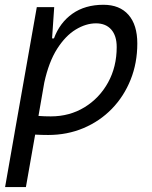

<svg xmlns="http://www.w3.org/2000/svg" viewBox="-20 -547 626 792"><path d="M86.9 224.6H1L40.5 -0.5Q40.5 -0.5 40.5 -0.5V-1L131.8 -517.6H203.6L194.8 -388.7H202.6Q226.6 -453.6 278.8 -490.5Q331.1 -527.3 406.7 -527.3Q473.6 -527.3 510 -485.8Q546.4 -444.3 546.4 -367.7Q546.4 -287.1 518.8 -218.3Q491.2 -149.4 441.4 -98.1Q391.6 -46.9 324.5 -18.6Q257.3 9.8 178.7 9.8Q152.3 9.8 125 8.3ZM138.7 -68.8Q162.1 -66.9 189.5 -66.9Q267.1 -66.9 328.6 -104.5Q390.1 -142.1 425.8 -206.8Q461.4 -271.5 461.4 -353Q461.4 -399.4 439 -425Q416.5 -450.7 376 -450.7Q334.5 -450.7 292.2 -425Q250 -399.4 215.6 -345.5Q181.2 -291.5 162.6 -206.1Z"/></svg>

Font: Cascadia Code NF SemiLight
Style: Italic
Weight: 350
Italic angle: -10°
Monospace: yes
Designer: Aaron Bell
Foundry: Saja Typeworks
Version: Version 2404.023; ttfautohint (v1.8.4)